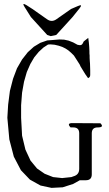

<svg xmlns="http://www.w3.org/2000/svg" viewBox="-20 -957 540 955"><path d="M425.8 -668.9 426.8 -651.4 427.7 -640.6 428.7 -606.4V-584Q428.7 -572.3 418 -568.4L404.3 -587.9L380.9 -626L376 -636.7L358.4 -664.1L347.7 -680.7L334 -694.3L320.3 -706.1L305.7 -715.8L290 -723.6L272.5 -729.5L252 -734.4L230.5 -736.3L218.8 -735.4L196.3 -720.7L172.9 -699.2L150.4 -671.9L130.9 -638.7L113.3 -598.6L99.6 -550.8L89.8 -496.1L85 -433.6V-371.1L89.8 -282.2L106.4 -212.9L131.8 -158.2L164.1 -119.1L202.1 -92.8L244.1 -76.2L289.1 -71.3L335 -76.2L345.7 -80.1Q374 -87.9 374 -117.2V-293.9Q374 -323.2 344.7 -323.2H331.1Q310.5 -344.7 339.8 -344.7L479.5 -343.8Q500 -323.2 465.8 -323.2Q436.5 -323.2 436.5 -293.9V-89.8Q436.5 -60.5 407.2 -60.5H377L343.8 -42L292 -25.4L236.3 -22.5L181.6 -34.2L128.9 -63.5L84 -110.4L48.8 -177.7L26.4 -263.7L16.6 -371.1L20.5 -436.5L29.3 -504.9L44.9 -565.4L64.5 -617.2L89.8 -661.1L118.2 -697.3L148.4 -724.6L180.7 -744.1L214.8 -755.9L252 -758.8L275.4 -760.7L298.8 -759.8L321.3 -754.9L343.8 -746.1L365.2 -734.4L376 -732.4Q386.7 -731.4 391.6 -741.2L396.5 -751L418.9 -768.6L421.9 -746.1L422.9 -735.4L423.8 -723.6L424.8 -702.1V-691.4L425.8 -680.7ZM232.4 -777.3 214.8 -783.2 133.8 -872.1 102.5 -921.9Q86.9 -946.3 111.3 -931.6L141.6 -912.1L213.9 -861.3Q237.3 -844.7 260.7 -861.3L333 -912.1L367.2 -926.8Q393.6 -938.5 376 -916L340.8 -872.1L259.8 -783.2Z"/></svg>

Font: B2 Hana
Style: Regular
Weight: 500
Version: 2020-08-05; (max)